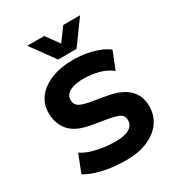

<svg xmlns="http://www.w3.org/2000/svg" viewBox="-218 -1079 1136 1228"><g transform="rotate(-30 350.0 -464.5)"><path d="M355 11Q297 11 242 3.5Q187 -4 140 -19Q93 -34 59 -55L110 -185Q143 -164 183 -151.5Q223 -139 266.5 -133Q310 -127 355 -127Q422 -127 456 -147.5Q490 -168 490 -206Q490 -228 479.5 -241Q469 -254 446 -261.5Q423 -269 386 -276L269 -296Q166 -313 119.5 -365.5Q73 -418 73 -499Q73 -565 111.5 -613.5Q150 -662 218.5 -689Q287 -716 376 -716Q427 -716 474 -707.5Q521 -699 561 -684Q601 -669 630 -646L579 -518Q538 -550 485.5 -564Q433 -578 374 -578Q333 -578 301.5 -569Q270 -560 253 -543Q236 -526 236 -500Q236 -470 257.5 -454Q279 -438 334 -428L450 -408Q552 -391 602.5 -342.5Q653 -294 653 -215Q653 -148 616 -97Q579 -46 512 -17.5Q445 11 355 11ZM297 -765 170 -940H295L365 -844L436 -940H560L433 -765Z"/></g></svg>

Font: Nunito Sans 7pt ExtraBold
Style: Regular
Weight: 800
Designer: Vernon Adams
Foundry: Vernon Adams
Version: Version 3.101;gftools[0.9.27]